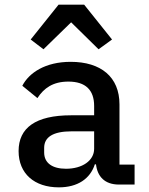

<svg xmlns="http://www.w3.org/2000/svg" viewBox="-20 -794 640 826"><path d="M559 0V-86H494V-345C494 -463 414 -528 284 -528C175 -528 105 -481 76 -425L141 -372C169 -415 208 -443 274 -443C348 -443 385 -407 385 -338V-298H286C133 -298 60 -244 60 -144C60 -47 128 12 233 12C314 12 368 -25 388 -87H393C399 -35 430 0 492 0ZM264 -68C206 -68 170 -92 170 -138V-158C170 -204 208 -229 288 -229H385V-154C385 -103 334 -68 264 -68ZM232 -774 112 -624 167 -582 286 -698 404 -582 462 -624 342 -774Z"/></svg>

Font: IBM Plex Mono Medm
Style: Regular
Weight: 500
Monospace: yes
Designer: Mike Abbink, Paul van der Laan, Pieter van Rosmalen
Foundry: Bold Monday
Version: Version 2.004